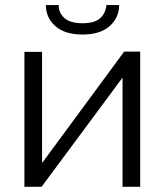

<svg xmlns="http://www.w3.org/2000/svg" viewBox="-20 -720 634 740"><path d="M74.1 0V-520.1H142.1V-91.5L458.5 -521.1H520.3V0H452.3V-420.9L140.2 0ZM298.1 -586.9Q230.2 -586.9 193.5 -619.2Q156.8 -651.5 156.8 -700.4H206.1Q206.1 -669.8 228.8 -650.1Q251.6 -630.4 298.1 -630.4Q343.8 -630.4 365.5 -649.4Q387.2 -668.4 390 -700.4H439.1Q439.1 -651.5 402.3 -619.2Q365.6 -586.9 298.1 -586.9Z"/></svg>

Font: Raleway Thin
Style: Regular
Weight: 100
Designer: Matt McInerney, Pablo Impallari, Rodrigo Fuenzalida
Foundry: Matt McInerney, Pablo Impallari, Rodrigo Fuenzalida
Version: Version 4.026